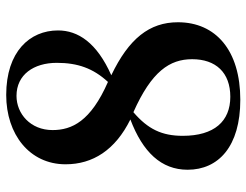

<svg xmlns="http://www.w3.org/2000/svg" viewBox="-110 -688 813 634"><g transform="rotate(-90 297.0 -370.5)"><path d="M285 16C448 16 541 -65 541 -190C541 -284 487 -352 366 -410C474 -458 514 -520 514 -586C514 -679 444 -757 301 -757C171 -757 72 -680 72 -561C72 -471 119 -397 220 -347C112 -306 54 -245 54 -158C54 -56 131 16 285 16ZM344 -421C214 -478 185 -540 185 -604C185 -677 239 -723 298 -723C368 -723 407 -666 407 -590C407 -521 389 -470 344 -421ZM244 -337C379 -277 419 -217 419 -143C419 -65 375 -17 295 -17C214 -17 166 -70 166 -174C166 -243 188 -289 244 -337Z"/></g></svg>

Font: Noto Serif JP
Style: Bold
Weight: 700
Designer: Ryoko NISHIZUKA 西塚涼子 (kana & ideographs); Frank Grießhammer (Latin, Greek & Cyrillic); Wenlong ZHANG 张文龙 (bopomofo); San
Foundry: Adobe
Version: Version 2.001;hotconv 1.1.0;makeotfexe 2.6.0